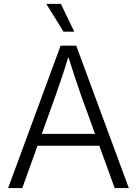

<svg xmlns="http://www.w3.org/2000/svg" viewBox="-20 -961 700 981"><path d="M21.5 0 289.6 -727.5H369.6L638.2 0H565.9L393.1 -477.1Q378.9 -517.6 361.6 -569.6Q344.2 -621.6 320.8 -696.3H337.4Q314.5 -621.1 296.9 -568.6Q279.3 -516.1 265.6 -477.1L93.8 0ZM147.5 -216.3V-276.9H512.7V-216.3ZM304.7 -799.3 216.3 -941.4H291L359.4 -799.3Z"/></svg>

Font: Inter 20pt Light
Style: Regular
Weight: 300
Version: Version 4.001;git-66647c0bb